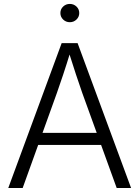

<svg xmlns="http://www.w3.org/2000/svg" viewBox="-20 -944 700 964"><path d="M21.5 0 289.6 -727.5H369.6L638.2 0H565.9L393.1 -477.1Q378.9 -517.6 361.6 -569.6Q344.2 -621.6 320.8 -696.3H337.4Q314.5 -621.1 296.9 -568.6Q279.3 -516.1 265.6 -477.1L93.8 0ZM147.5 -216.3V-276.9H512.7V-216.3ZM330.6 -832.5Q311 -832.5 297.1 -845.9Q283.2 -859.4 283.2 -878.4Q283.2 -897.9 297.1 -911.1Q311 -924.3 330.6 -924.3Q350.1 -924.3 364 -911.1Q377.9 -897.9 377.9 -878.4Q377.9 -859.4 364 -845.9Q350.1 -832.5 330.6 -832.5Z"/></svg>

Font: Inter 20pt Light
Style: Regular
Weight: 300
Version: Version 4.001;git-66647c0bb